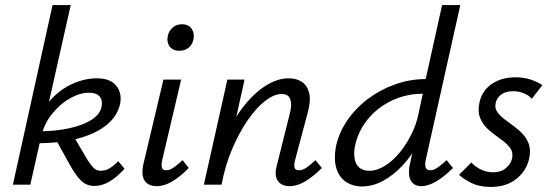

<svg xmlns="http://www.w3.org/2000/svg" viewBox="-20 -731 2180 760"><path d="M31 0 188 -711H260L100 0ZM354 5Q323 5 302 -15Q281 -35 259 -74L197 -186L267 -199L327 -97Q340 -77 351 -66Q362 -55 379 -55Q398 -55 415 -65.5Q432 -76 448 -93L473 -63Q443 -30 413.5 -12.5Q384 5 354 5ZM124 -164 125 -211Q199 -211 255 -223.5Q311 -236 344 -258Q377 -280 382 -308Q387 -334 374.5 -349Q362 -364 332 -364Q297 -364 257.5 -342Q218 -320 185.5 -279.5Q153 -239 141 -183H106Q123 -263 164 -316Q205 -369 258 -395Q311 -421 363 -421Q416 -421 439.5 -392.5Q463 -364 456 -323Q447 -275 405 -239Q363 -203 292 -183.5Q221 -164 124 -164Z M600 6Q580 6 565.5 -3Q551 -12 546 -30.5Q541 -49 547 -79L627 -416H697L622 -97Q618 -78 621 -67.5Q624 -57 638 -57Q652 -57 667 -67.5Q682 -78 703 -97L727 -66Q694 -32 662 -13Q630 6 600 6ZM690 -530Q673 -530 661.5 -537.5Q650 -545 645.5 -558.5Q641 -572 644 -588Q648 -608 663 -621.5Q678 -635 700 -635Q717 -635 728 -627.5Q739 -620 744 -606.5Q749 -593 746 -576Q742 -555 727 -542.5Q712 -530 690 -530Z M1126 6Q1106 6 1092 -3Q1078 -12 1073 -30Q1068 -48 1076 -77L1128 -285Q1136 -317 1129 -338Q1122 -359 1095 -359Q1065 -359 1029.5 -331.5Q994 -304 960 -254.5Q926 -205 898.5 -140Q871 -75 857 0H806Q830 -99 865.5 -177Q901 -255 944 -309.5Q987 -364 1033 -392.5Q1079 -421 1123 -421Q1154 -421 1175.5 -406.5Q1197 -392 1204 -362Q1211 -332 1198 -285L1148 -97Q1143 -78 1146 -67.5Q1149 -57 1163 -57Q1178 -57 1193 -67.5Q1208 -78 1229 -97L1254 -66Q1220 -32 1188 -13Q1156 6 1126 6ZM787 0 880 -416H948L856 0Z M1413 7Q1376 7 1349 -11.5Q1322 -30 1311.5 -64.5Q1301 -99 1309 -147Q1320 -203 1353 -252Q1386 -301 1434.5 -338Q1483 -375 1542.5 -396.5Q1602 -418 1665 -418L1730 -711H1802L1665 -97Q1661 -79 1665 -68Q1669 -57 1683 -57Q1697 -57 1712 -67.5Q1727 -78 1748 -97L1773 -66Q1738 -31 1706 -12.5Q1674 6 1648 6Q1627 6 1614.5 -5.5Q1602 -17 1599.5 -37.5Q1597 -58 1603 -84L1638 -243L1679 -277Q1664 -218 1637 -166.5Q1610 -115 1573.5 -76Q1537 -37 1496 -15Q1455 7 1413 7ZM1441 -55Q1472 -55 1503.5 -74.5Q1535 -94 1562 -127Q1589 -160 1608.5 -199.5Q1628 -239 1636 -278L1659 -386L1694 -360H1653Q1602 -360 1556.5 -343.5Q1511 -327 1475 -298Q1439 -269 1415.5 -230.5Q1392 -192 1384 -147Q1380 -120 1384.5 -99Q1389 -78 1403.5 -66.5Q1418 -55 1441 -55Z M1922 9Q1878 9 1846.5 -6.5Q1815 -22 1797 -39L1846 -88Q1858 -73 1881.5 -61Q1905 -49 1933 -49Q1963 -49 1982.5 -65.5Q2002 -82 2007 -104Q2012 -129 1998 -147Q1984 -165 1961 -181Q1938 -197 1915.5 -216Q1893 -235 1881.5 -261.5Q1870 -288 1878 -326Q1888 -372 1926.5 -398.5Q1965 -425 2020 -425Q2054 -425 2080.5 -416Q2107 -407 2127 -394L2085 -340Q2073 -354 2053 -362Q2033 -370 2011 -370Q1981 -370 1963.5 -356.5Q1946 -343 1942 -323Q1937 -301 1951.5 -283.5Q1966 -266 1989 -250Q2012 -234 2035 -214.5Q2058 -195 2070.5 -168Q2083 -141 2074 -101Q2063 -54 2023.5 -22.5Q1984 9 1922 9Z"/></svg>

Font: Ysabeau Infant Medium
Style: Italic
Weight: 500
Italic angle: -12°
Designer: Christian Thalmann (Catharsis Fonts)
Version: Version 2.001;gftools[0.9.30]; featfreeze: ss01,ss02,lnum